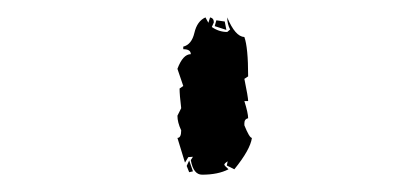

<svg xmlns="http://www.w3.org/2000/svg" viewBox="-20 -10 484 224"><path d="M219.7 10.3 223.1 16.6 225.1 10.3Q229.5 11.2 229.5 16.1L227.1 21.5Q235.4 27.3 245.1 27.3L248.5 24.4Q245.1 18.1 245.1 10.3Q254.4 32.7 265.1 33.2Q269.5 45.4 269.5 79.1L265.1 82Q269.5 103.5 269.5 107.9H265.1Q269.5 122.1 269.5 127.9Q265.1 128.9 265.1 133.8V136.2Q271 150.9 273.9 150.9Q272 164.6 253.4 187.5L244.6 183.1L245.6 178.2Q241.7 180.7 241.7 182.1Q241.7 183.1 246.6 187.5Q234.4 193.8 215.8 193.8Q205.6 193.8 202.6 176.8L205.1 172.9L199.7 173.3L195.8 179.7L187 150.9Q191.4 150.9 191.4 142.1Q187 132.8 187 125L191.4 116.2Q189.5 100.6 189.5 93.3L193.8 90.3L187 70.3Q193.4 53.2 202.6 53.2Q202.6 47.4 193.8 47.4V44.4Q203.6 42 206.8 28.3Q210 14.6 219.7 10.3ZM242.2 15.1 244.1 24.9 230.5 20.5 232.4 13.7ZM200.7 177.2 205.1 189.9 200.7 190.9 197.8 183.6Z"/></svg>

Font: Truetypewriter PolyglOTT
Style: Regular
Weight: 400
Designer: Sergey Beatoff a.k.a. Sam_T
Version: Version 3.76